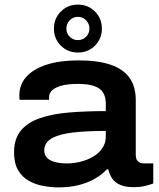

<svg xmlns="http://www.w3.org/2000/svg" viewBox="-20 -801 688 833"><path d="M235 12Q201 12 166.5 5.5Q132 -1 103.5 -17.5Q75 -34 58 -63.5Q41 -93 41 -140Q41 -199 70.5 -234.5Q100 -270 153.5 -288.5Q207 -307 280 -313Q353 -319 439 -319V-352Q439 -380 427.5 -399Q416 -418 389.5 -427.5Q363 -437 316 -437Q275 -437 247.5 -429.5Q220 -422 206.5 -409.5Q193 -397 193 -381V-368H65Q64 -373 64 -377.5Q64 -382 64 -388Q64 -434 94.5 -468Q125 -502 182.5 -520.5Q240 -539 321 -539Q404 -539 459 -520.5Q514 -502 541.5 -464Q569 -426 569 -366V-129Q569 -110 578.5 -101Q588 -92 604 -92H645V-5Q635 -1 612.5 5Q590 11 560 11Q525 11 502.5 1.5Q480 -8 467.5 -25.5Q455 -43 450 -66H443Q421 -42 389.5 -24.5Q358 -7 319.5 2.5Q281 12 235 12ZM271 -92Q302 -92 332 -100Q362 -108 386 -122.5Q410 -137 424.5 -159Q439 -181 439 -208V-233Q356 -233 296 -226Q236 -219 204 -200.5Q172 -182 172 -148Q172 -128 185 -115.5Q198 -103 220.5 -97.5Q243 -92 271 -92ZM318 -573Q274 -573 244 -603Q214 -633 214 -677Q214 -721 244 -751Q274 -781 318 -781Q362 -781 392 -751Q422 -721 422 -677Q422 -633 392 -603Q362 -573 318 -573ZM318 -627Q339 -627 353.5 -641.5Q368 -656 368 -677Q368 -698 353.5 -713Q339 -728 318 -728Q297 -728 282.5 -713Q268 -698 268 -677Q268 -656 282.5 -641.5Q297 -627 318 -627Z"/></svg>

Font: Archivo SemiExpanded SemiBold
Style: Regular
Weight: 600
Width: 6
Designer: Hector Gatti
Foundry: Omnibus-Type
Version: Version 2.001